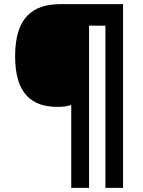

<svg xmlns="http://www.w3.org/2000/svg" viewBox="-20 -846 689 927"><path d="M574 61V-826H273C142 -826 53 -766 53 -575C53 -392 134 -330 258 -330C286 -330 304 -333 324 -339V61H410V-722H489V61Z"/></svg>

Font: Noto Sans Malayalam UI ExtraBold
Style: Regular
Weight: 800
Designer: Jelle Bosma - Monotype Design Team
Foundry: Monotype Imaging Inc.
Version: Version 2.104